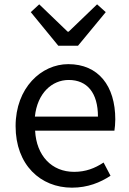

<svg xmlns="http://www.w3.org/2000/svg" viewBox="-20 -853 594 886"><path d="M312 13C385 13 443 -11 490 -42L458 -103C417 -76 375 -60 322 -60C219 -60 148 -134 142 -250H508C510 -264 512 -282 512 -302C512 -457 434 -557 295 -557C171 -557 52 -448 52 -271C52 -92 167 13 312 13ZM141 -315C152 -423 220 -484 297 -484C382 -484 432 -425 432 -315ZM249 -642H340L468 -797L428 -833L297 -707H292L161 -833L122 -797Z"/></svg>

Font: Noto Sans Mono CJK HK
Style: Regular
Weight: 400
Designer: Ryoko NISHIZUKA 西塚涼子 (kana, bopomofo & ideographs); Paul D. Hunt (Latin, Greek & Cyrillic); Sandoll Communications 산돌커뮤니
Foundry: Adobe
Version: Version 2.004;hotconv 1.0.118;makeotfexe 2.5.65603